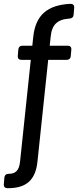

<svg xmlns="http://www.w3.org/2000/svg" viewBox="-66 -787 418 1004"><path d="M30 -529 27 -495C26 -481 33 -474 46 -474H95L39 57C34 106 15 122 -22 122C-34 122 -42 129 -43 141L-46 176C-47 190 -40 197 -27 197H-24C69 197 120 157 130 57L186 -474H283C295 -474 303 -481 304 -493L307 -527C308 -541 301 -548 288 -548H194L199 -595C205 -658 234 -686 298 -690C310 -691 318 -697 319 -710L322 -746C323 -760 316 -767 302 -767C183 -761 120 -709 108 -595L103 -548H51C39 -548 31 -541 30 -529Z"/></svg>

Font: Arvore Sans
Style: Regular
Weight: 400
Designer: Jonny Pinhorn (Latin) Dan Schunck (customization for Arvore)
Version: Version 1.000;Glyphs 3.3 (3305)